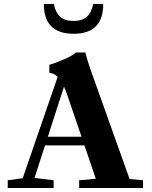

<svg xmlns="http://www.w3.org/2000/svg" viewBox="-20 -938 759 958"><path d="M347.7 -769.5Q198.7 -769.5 198.7 -918H248.5Q257.3 -874.5 280.5 -854Q303.7 -833.5 346.7 -833.5Q389.6 -833.5 412.8 -853.8Q436 -874 445.3 -918H495.1Q495.1 -769.5 347.7 -769.5ZM18.6 0V-38.6L93.3 -48.8L267.6 -554.2Q250.5 -572.3 226.1 -575.2V-614.7Q254.4 -622.1 299.8 -642.1Q345.2 -662.1 358.9 -676.3H405.8Q416.5 -634.8 429.7 -596.7L626.5 -44.9L693.8 -38.6V0H375V-38.6L458 -45.9L401.4 -212.4H204.6L152.3 -50.3L247.6 -38.6V0ZM316.4 -461.9Q306.2 -491.7 299.3 -505.4L218.8 -255.9H386.7Z"/></svg>

Font: Elstob 8pt
Style: Bold
Weight: 700
Designer: Peter S. Baker
Version: Version 1.015